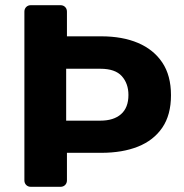

<svg xmlns="http://www.w3.org/2000/svg" viewBox="-20 -720 710 740"><path d="M99 0Q88 0 81 -7Q74 -14 74 -25V-675Q74 -686 81 -693Q88 -700 99 -700H213Q224 -700 231 -693Q238 -686 238 -675V-580H370Q452 -580 512 -554.5Q572 -529 605.5 -479Q639 -429 639 -353Q639 -277 605.5 -228Q572 -179 512 -155Q452 -131 370 -131H238V-25Q238 -14 231 -7Q224 0 213 0ZM235 -255H367Q418 -255 446.5 -280Q475 -305 475 -354Q475 -398 449.5 -426.5Q424 -455 367 -455H235Z"/></svg>

Font: Rubik Light SemiBold
Style: Regular
Weight: 600
Version: Version 2.300;gftools[0.9.30]